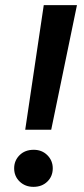

<svg xmlns="http://www.w3.org/2000/svg" viewBox="-20 -720 328 746"><path d="M78 -216 150 -700H279L179 -216ZM110 6Q78 6 56.5 -14.5Q35 -35 35 -66Q35 -96 56 -117Q77 -138 111 -138Q143 -138 164 -117Q185 -96 185 -66Q185 -35 164 -14.5Q143 6 110 6Z"/></svg>

Font: DM Sans 24pt SemiBold
Style: Italic
Weight: 600
Italic angle: -10°
Designer: Colophon Foundry, Jonny Pinhorn
Foundry: Colophon Foundry
Version: Version 4.004;gftools[0.9.30]